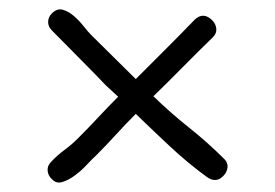

<svg xmlns="http://www.w3.org/2000/svg" viewBox="-20 -468 578 403"><path d="M451 -134Q459 -126 457.5 -116Q456 -106 449 -99Q434 -83 415 -96Q375 -125 337.5 -160Q300 -195 265 -229Q243 -207 223 -185Q203 -163 181 -141Q174 -135 162.5 -122.5Q151 -110 137.5 -100Q124 -90 111 -86Q98 -82 89 -92Q81 -99 80 -109.5Q79 -120 87 -128Q100 -142 115 -153Q130 -164 144 -178Q166 -200 186.5 -222Q207 -244 228 -265Q215 -277 202 -289L178 -314Q155 -337 133.5 -359Q112 -381 89 -404Q81 -412 81 -422Q81 -432 89 -440Q100 -451 112 -447.5Q124 -444 135 -434.5Q146 -425 155.5 -413Q165 -401 171 -395L265 -302L327 -364Q357 -394 388 -426Q406 -444 425 -426Q433 -418 434 -408Q435 -398 427 -390Q395 -359 364.5 -328Q334 -297 302 -266Q338 -231 377 -200Q416 -169 451 -134Z"/></svg>

Font: Wynona
Style: Regular
Weight: 400
Italic angle: -12°
Designer: Kanati
Foundry: Kanati and Michael Everson
Version: Version 2.000